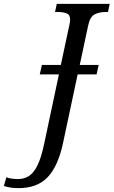

<svg xmlns="http://www.w3.org/2000/svg" viewBox="-167 -734 588 994"><path d="M-71 240Q-96 240 -113 237Q-130 234 -147 229L-134 184Q-122 189 -105 191Q-88 193 -74 193Q-42 193 -17 177Q8 161 27.5 121Q47 81 62 9L138 -349H39L50 -398H148L192 -604Q196 -621 196 -633Q196 -658 177.5 -665Q159 -672 130 -672H118L127 -714H401L392 -672H380Q348 -672 323.5 -660Q299 -648 289 -600L246 -398H344L333 -349H235L159 8Q133 128 79 184Q25 240 -71 240Z"/></svg>

Font: Noto Serif SemiCondensed
Style: Italic
Weight: 400
Width: 4
Italic angle: -12°
Designer: Monotype Design Team
Foundry: Monotype Imaging Inc.
Version: Version 2.013